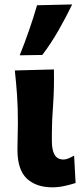

<svg xmlns="http://www.w3.org/2000/svg" viewBox="-20 -808 367 842"><path d="M209.5 13.5Q138.5 13.5 97.5 -25Q56.5 -63.5 56.5 -151.5Q56.5 -187.5 57.5 -212.5Q58.5 -237.5 58.5 -266Q58.5 -337.5 54.8 -390.8Q51 -444 45 -499L216.5 -503.5Q218 -418.5 212.8 -347.2Q207.5 -276 207.5 -226.5V-188Q207.5 -151 219.2 -129.8Q231 -108.5 259 -108.5Q268.5 -108.5 280 -113.2Q291.5 -118 305 -125.5L311.5 -5.5Q294 0.5 265.5 7Q237 13.5 209.5 13.5ZM66.5 -565.5Q88.5 -620.5 107.5 -675.2Q126.5 -730 142.5 -785L296.5 -788.5Q269 -731.5 236.2 -674.2Q203.5 -617 165.5 -567Z"/></svg>

Font: Commissioner Flair
Style: Bold
Weight: 700
Designer: Kostas Bartsokas
Foundry: Kostas Bartsokas
Version: Version 1.000; ttfautohint (v1.8.3)